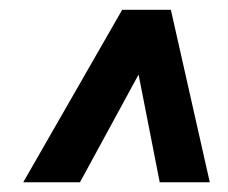

<svg xmlns="http://www.w3.org/2000/svg" viewBox="-20 -731 469 395"><path d="M265.1 -577.6 144.5 -356H27.8L231.4 -710.9H331.5L411.6 -356H308.6Z"/></svg>

Font: RobotoDraft
Style: Bold Italic
Weight: 700
Italic angle: -12°
Version: Version 2.001150; 2014